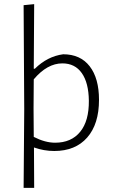

<svg xmlns="http://www.w3.org/2000/svg" viewBox="-20 -722 548 927"><path d="M285 -460Q368 -460 413 -402Q458 -344 458 -240Q458 -123 401 -58Q344 7 242 7Q192 7 144 -10L145 185H94L97 -195L94 -697L145 -702L143 -390H148Q209 -450 285 -460ZM142 -198 143 -61Q198 -33 246 -33Q324 -33 367 -85.5Q410 -138 409 -236Q408 -322 375 -369Q342 -416 281 -416Q208 -416 143 -339Z"/></svg>

Font: Alegreya Sans SC Light
Style: Regular
Weight: 300
Designer: Juan Pablo del Peral
Foundry: Huerta Tipografica
Version: Version 2.007